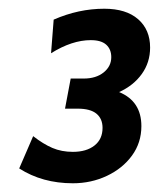

<svg xmlns="http://www.w3.org/2000/svg" viewBox="-20 -796 373 440"><path d="M304 -507Q304 -469 282.5 -439.5Q261 -410 225 -393Q189 -376 147 -376Q77 -376 24 -410L56 -484Q79 -466 100 -457Q121 -448 147 -448Q178 -448 196.5 -462.5Q215 -477 215 -503Q215 -524 201 -535.5Q187 -547 158 -547H129L142 -616H172Q200 -616 217.5 -630Q235 -644 235 -665Q235 -683 223.5 -693.5Q212 -704 188 -704Q145 -704 97 -674L103 -751Q160 -776 219 -776Q269 -776 296.5 -752Q324 -728 324 -687Q324 -653 305 -626.5Q286 -600 253 -585Q304 -564 304 -507Z"/></svg>

Font: Cabin Medium
Style: Italic
Weight: 500
Italic angle: -7°
Designer: Pablo Impallari
Foundry: Pablo Impallari. http://www.impallari.com Igino Marini. http://www.ikern.com
Version: Version 2.200